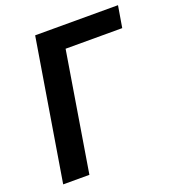

<svg xmlns="http://www.w3.org/2000/svg" viewBox="-134 -839 856 943"><g transform="rotate(-20 294.5 -367.5)"><path d="M35 0H172L274 -622H570L589 -735H156Z"/></g></svg>

Font: Iosevka Sparkle Extrabold
Style: Italic
Weight: 800
Italic angle: -9°
Designer: Belleve Invis
Foundry: Belleve Invis
Version: Version 4.5.0; ttfautohint (v1.8.3)